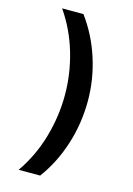

<svg xmlns="http://www.w3.org/2000/svg" viewBox="-135 -860 727 1053"><g transform="rotate(15 228.0 -333.5)"><path d="M81 125Q151 24 185.5 -95.5Q220 -215 220 -336Q220 -458 185 -576Q150 -694 82 -792H203Q274 -696 312 -578Q350 -460 350 -338Q350 -210 312 -90.5Q274 29 203 125Z"/></g></svg>

Font: Noto Sans Bengali UI
Style: Bold
Weight: 700
Designer: Jelle Bosma - Monotype Design Team
Foundry: Monotype Imaging Inc.
Version: Version 2.003; ttfautohint (v1.8.4.7-5d5b)